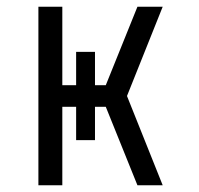

<svg xmlns="http://www.w3.org/2000/svg" viewBox="-20 -550 590 570"><path d="M463 0H388L294 -233H262V-134H206V-233H165V0H94V-530H165V-297H206V-396H262V-297H294L388 -530H463L357 -265Z"/></svg>

Font: Lode
Style: Regular
Weight: 400
Monospace: yes
Designer: Belleve Invis
Foundry: Belleve Invis
Version: Version 29.2.0; ttfautohint (v1.8.3)